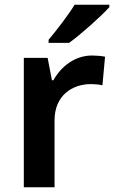

<svg xmlns="http://www.w3.org/2000/svg" viewBox="-20 -786 480 806"><path d="M439 -756V-766H293C266 -721 215 -656 184 -619V-606H270C319 -641 406 -719 439 -756ZM367 -553C293 -553 236 -506 204 -449H198L180 -543H80V0H209V-281C209 -385 283 -433 362 -433C376 -433 398 -431 410 -428L421 -548C407 -551 384 -553 367 -553Z"/></svg>

Font: Noto Sans Balinese SemiBold
Style: Regular
Weight: 600
Designer: Aditya Bayu, David Williams
Foundry: David Williams
Version: Version 2.005